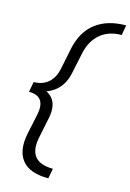

<svg xmlns="http://www.w3.org/2000/svg" viewBox="-138 -778 725 1067"><g transform="rotate(15 225.0 -244.5)"><path d="M252 222Q144 222 100 167Q56 112 77 10L101 -102Q113 -158 94 -186.5Q75 -215 24 -215L35 -274Q86 -274 119.5 -303.5Q153 -333 164 -392L187 -505Q208 -607 275.5 -659Q343 -711 450 -711L440 -653Q366 -653 318 -612.5Q270 -572 254 -499L229 -380Q216 -315 176 -278Q136 -241 68 -229L71 -257Q134 -245 158 -206Q182 -167 168 -101L144 16Q129 89 158.5 126.5Q188 164 263 164Z"/></g></svg>

Font: Ysabeau Office Medium
Style: Italic
Weight: 500
Italic angle: -12°
Designer: Christian Thalmann (Catharsis Fonts)
Version: Version 2.001;gftools[0.9.30]; featfreeze: tnum,lnum,ss02